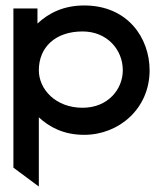

<svg xmlns="http://www.w3.org/2000/svg" viewBox="-20 -482 591 702"><path d="M29 131 122 200V-53C161 -17 213 11 288 11C414 11 527 -84 527 -225C527 -343 447 -462 288 -462C212 -462 158 -434 117 -396V-451H29ZM122 -225C122 -308 181 -367 282 -367C371 -367 429 -301 429 -225C429 -156 375 -88 282 -88C183 -88 122 -156 122 -225Z"/></svg>

Font: Charger Pro
Style: ExBdExt
Weight: 400
Designer: Jasper
Foundry: Cannot Into Space Fonts
Version: Version 1.09